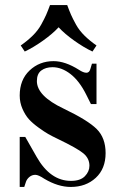

<svg xmlns="http://www.w3.org/2000/svg" viewBox="-20 -728 470 760"><path d="M58 12V-186H80L125 -107Q179 -12 261 -12Q298 -12 316 -30.5Q334 -49 334 -72Q334 -101 310 -121Q286 -141 209 -178Q186 -189 171 -197.5Q156 -206 132.5 -223Q109 -240 94.5 -256Q80 -272 69 -297Q58 -322 58 -350Q58 -412 97 -449Q136 -486 192 -486Q238 -486 292 -452Q310 -440 322 -440Q334 -440 338 -456L344 -476H362V-316H340L321 -354Q294 -408 259 -435Q224 -462 188 -462Q161 -462 143.5 -449Q126 -436 126 -407Q126 -348 232 -298Q328 -252 363 -217Q398 -182 398 -122Q398 -60 359 -24Q320 12 260 12Q210 12 156 -20Q132 -36 120 -36Q107 -36 97 -28Q87 -20 83 -9L76 12ZM62 -548Q88 -566 109 -586.5Q130 -607 143 -630.5Q156 -654 163 -670Q170 -686 178 -708H246Q254 -686 261 -670Q268 -654 281 -630.5Q294 -607 315 -586.5Q336 -566 362 -548L346 -524Q312 -540 274 -567Q236 -594 212 -620Q188 -594 150 -567Q112 -540 78 -524Z"/></svg>

Font: Old Standard TT
Style: Bold
Weight: 700
Designer: Alexey Kryukov <alexios@thessalonica.org.ru>
Version: Version 2.2